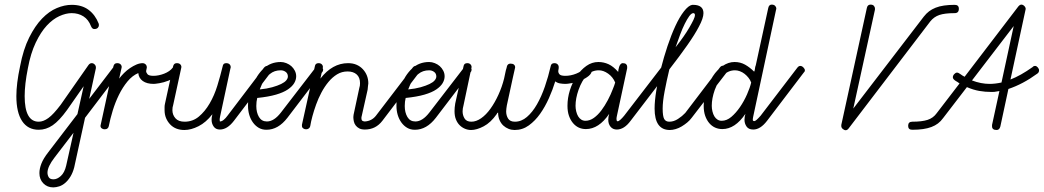

<svg xmlns="http://www.w3.org/2000/svg" viewBox="-20 -571 4528 833"><path d="M408 -469Q409 -466 409 -464Q409 -462 409 -461Q409 -455 404 -450Q399 -445 389 -445Q380 -445 375 -457Q364 -486 342 -500Q320 -514 291 -514Q266 -514 237.5 -501Q209 -488 183 -460Q157 -432 135 -386Q113 -340 101 -275Q87 -205 87 -154Q87 -43 148 -43Q158 -43 168.5 -47Q179 -51 190 -59Q201 -67 214 -81Q227 -95 243 -116L364 -289Q370 -297 378 -297Q385 -297 390.5 -291.5Q396 -286 396 -279V-275L367 -142L470 -277Q476 -285 483 -285Q490 -285 496.5 -278.5Q503 -272 503 -266Q503 -260 498 -256L349 -60L302 155Q296 178 286 194.5Q276 211 263.5 222Q251 233 237 237.5Q223 242 211 242Q185 242 168 224.5Q151 207 151 180Q151 161 159.5 139Q168 117 189 90L316 -76L343 -197L271 -94Q237 -47 208.5 -27.5Q180 -8 148 -8Q101 -8 76 -45.5Q51 -83 51 -154Q51 -181 55 -213.5Q59 -246 67 -283Q81 -357 106.5 -408Q132 -459 162.5 -490.5Q193 -522 226.5 -536Q260 -550 291 -550Q335 -550 364 -528.5Q393 -507 408 -469ZM299 5 217 112Q186 152 186 178Q186 189 191.5 198Q197 207 212 207Q228 207 244 192.5Q260 178 267 148Z M472 -283Q475 -297 488 -297Q498 -297 503 -292Q508 -287 508 -280Q508 -279 507.5 -277.5Q507 -276 507 -275L497 -230Q506 -242 518 -254Q530 -266 544 -275.5Q558 -285 572 -291Q586 -297 600 -297Q606 -297 611.5 -292Q617 -287 617 -278Q617 -275 615.5 -270.5Q614 -266 614 -263Q614 -256 620 -249Q626 -242 646 -242Q657 -242 669 -244.5Q681 -247 692.5 -251.5Q704 -256 713.5 -262.5Q723 -269 729 -277Q735 -285 742 -285Q749 -285 755.5 -278.5Q762 -272 762 -266Q762 -251 746.5 -240Q731 -229 710.5 -221Q690 -213 671.5 -210Q653 -207 647 -207Q617 -207 599.5 -219.5Q582 -232 580 -254Q554 -243 533 -217.5Q512 -192 496 -159.5Q480 -127 469 -91Q458 -55 452 -24Q451 -18 446.5 -14Q442 -10 434 -10Q427 -10 421.5 -14Q416 -18 416 -25Q416 -26 416.5 -27.5Q417 -29 417 -30Z M1125 -277Q1132 -285 1139 -285Q1146 -285 1152 -279Q1158 -273 1158 -266Q1158 -260 1154 -256L995 -47Q966 -9 934 -9Q916 -9 907 -22Q898 -35 898 -51Q898 -55 898.5 -60.5Q899 -66 901 -73V-75Q874 -40 841.5 -23.5Q809 -7 780 -7Q761 -7 745.5 -13Q730 -19 718.5 -31Q707 -43 700.5 -58.5Q694 -74 694 -93Q694 -100 694 -107Q694 -114 696 -122L731 -283Q734 -297 747 -297Q757 -297 762 -292Q767 -287 767 -280Q767 -279 766.5 -277.5Q766 -276 766 -275L731 -114Q728 -106 728 -93Q728 -73 741 -58Q754 -43 781 -43Q816 -43 842.5 -65Q869 -87 889.5 -122Q910 -157 923 -199.5Q936 -242 946 -283Q948 -297 961 -297Q971 -297 976 -292Q981 -287 981 -279Q981 -278 980 -275Q979 -272 979 -271L935 -66Q933 -57 933 -51Q933 -48 934 -44Q942 -44 950.5 -51Q959 -58 967 -69Z M1350 -279Q1356 -287 1363 -287Q1369 -287 1375.5 -280.5Q1382 -274 1382 -269Q1382 -262 1378 -258L1227 -60Q1187 -8 1136 -8Q1117 -8 1102.5 -16.5Q1088 -25 1077.5 -39.5Q1067 -54 1061.5 -72.5Q1056 -91 1056 -112Q1056 -141 1062 -161Q1068 -181 1072 -193Q1093 -245 1123.5 -273.5Q1154 -302 1198 -302Q1210 -302 1222.5 -297Q1235 -292 1244 -284Q1253 -276 1259 -264.5Q1265 -253 1265 -240Q1265 -225 1256.5 -210.5Q1248 -196 1229 -183Q1210 -170 1177.5 -160.5Q1145 -151 1096 -146Q1092 -130 1092 -111Q1092 -83 1103.5 -63.5Q1115 -44 1138 -44Q1169 -44 1199 -83ZM1151 -250Q1123 -228 1107 -183Q1138 -186 1161 -192.5Q1184 -199 1199.5 -206.5Q1215 -214 1222 -222.5Q1229 -231 1229 -239Q1229 -252 1219.5 -259Q1210 -266 1198 -266Q1170 -266 1151 -250Z M1770 -277Q1776 -285 1783 -285Q1790 -285 1796.5 -279.5Q1803 -274 1803 -266Q1803 -260 1798 -256L1639 -47Q1610 -9 1563 -9Q1548 -9 1538.5 -14Q1529 -19 1523 -27Q1517 -35 1515 -45Q1513 -55 1513 -63Q1513 -69 1514 -73L1539 -190Q1542 -198 1542 -210Q1542 -235 1527.5 -248Q1513 -261 1488 -261Q1463 -261 1442.5 -248.5Q1422 -236 1405 -215.5Q1388 -195 1374.5 -169.5Q1361 -144 1351.5 -117.5Q1342 -91 1335.5 -67Q1329 -43 1326 -24Q1325 -18 1320 -14Q1315 -10 1308 -10Q1301 -10 1295.5 -14Q1290 -18 1290 -25Q1290 -26 1290 -27.5Q1290 -29 1290 -30L1346 -283Q1348 -297 1362 -297Q1371 -297 1376 -292Q1381 -287 1381 -280Q1381 -279 1380.5 -277.5Q1380 -276 1380 -275L1370 -230Q1422 -297 1490 -297Q1511 -297 1527 -290Q1543 -283 1554.5 -270.5Q1566 -258 1572 -242.5Q1578 -227 1578 -209Q1577 -204 1576.5 -197.5Q1576 -191 1575 -182L1549 -66Q1548 -64 1548 -59Q1548 -49 1553 -46.5Q1558 -44 1563 -44Q1593 -46 1611 -69Z M1994 -279Q2000 -287 2007 -287Q2013 -287 2019.5 -280.5Q2026 -274 2026 -269Q2026 -262 2022 -258L1871 -60Q1831 -8 1780 -8Q1761 -8 1746.5 -16.5Q1732 -25 1721.5 -39.5Q1711 -54 1705.5 -72.5Q1700 -91 1700 -112Q1700 -141 1706 -161Q1712 -181 1716 -193Q1737 -245 1767.5 -273.5Q1798 -302 1842 -302Q1854 -302 1866.5 -297Q1879 -292 1888 -284Q1897 -276 1903 -264.5Q1909 -253 1909 -240Q1909 -225 1900.5 -210.5Q1892 -196 1873 -183Q1854 -170 1821.5 -160.5Q1789 -151 1740 -146Q1736 -130 1736 -111Q1736 -83 1747.5 -63.5Q1759 -44 1782 -44Q1813 -44 1843 -83ZM1795 -250Q1767 -228 1751 -183Q1782 -186 1805 -192.5Q1828 -199 1843.5 -206.5Q1859 -214 1866 -222.5Q1873 -231 1873 -239Q1873 -252 1863.5 -259Q1854 -266 1842 -266Q1814 -266 1795 -250Z M1991 -283Q1993 -297 2007 -297Q2016 -297 2021 -292Q2026 -287 2026 -280Q2026 -279 2025.5 -277.5Q2025 -276 2025 -275L1991 -114Q1989 -107 1988 -100.5Q1987 -94 1987 -88Q1987 -71 1995.5 -57Q2004 -43 2025 -43Q2046 -43 2067.5 -58Q2089 -73 2108 -99.5Q2127 -126 2142.5 -160Q2158 -194 2167 -230Q2170 -242 2172 -253.5Q2174 -265 2178 -277L2179 -282Q2182 -295 2195 -295Q2205 -295 2210 -290.5Q2215 -286 2215 -279Q2215 -278 2214.5 -276.5Q2214 -275 2214 -274L2205 -234L2179 -114Q2178 -107 2177 -100.5Q2176 -94 2176 -88Q2176 -70 2184.5 -56.5Q2193 -43 2214 -43Q2242 -43 2266 -63.5Q2290 -84 2309.5 -118Q2329 -152 2344 -195.5Q2359 -239 2369 -283Q2371 -297 2385 -297Q2394 -297 2399 -292Q2404 -287 2404 -280Q2404 -273 2403 -269.5Q2402 -266 2402 -263Q2402 -254 2408 -248Q2414 -242 2433 -242Q2456 -242 2480 -251.5Q2504 -261 2516 -277Q2523 -285 2529 -285Q2536 -285 2542 -279Q2548 -273 2548 -267Q2548 -253 2534 -241.5Q2520 -230 2500 -222Q2480 -214 2461 -210.5Q2442 -207 2434 -207Q2422 -207 2410 -209Q2398 -211 2389 -218Q2378 -182 2361.5 -145Q2345 -108 2323.5 -77.5Q2302 -47 2274.5 -27Q2247 -7 2213 -7Q2199 -7 2186.5 -12Q2174 -17 2164 -26Q2154 -35 2147.5 -49.5Q2141 -64 2141 -83Q2140 -83 2139 -81.5Q2138 -80 2137 -80L2135 -76Q2109 -39 2078.5 -23Q2048 -7 2024 -7Q2010 -7 1997 -12.5Q1984 -18 1974 -28Q1964 -38 1958 -53Q1952 -68 1952 -89Q1952 -104 1955 -122Z M2848 -277Q2855 -285 2861 -285Q2867 -285 2874 -279Q2881 -273 2881 -266Q2881 -260 2876 -256L2716 -47Q2688 -9 2656 -9Q2639 -9 2629 -21Q2619 -33 2619 -51Q2619 -64 2623 -77Q2578 -11 2522 -11Q2505 -11 2491 -17.5Q2477 -24 2466 -37Q2455 -50 2448.5 -68.5Q2442 -87 2442 -112Q2442 -146 2452.5 -179.5Q2463 -213 2481.5 -240.5Q2500 -268 2524 -285Q2548 -302 2576 -302Q2599 -302 2620 -292.5Q2641 -283 2662 -259Q2662 -262 2663 -268Q2664 -274 2666 -280.5Q2668 -287 2672 -292Q2676 -297 2682 -297Q2692 -297 2696.5 -292.5Q2701 -288 2701 -282Q2701 -276 2701 -275L2656 -66Q2654 -58 2655 -51Q2655 -46 2659 -45Q2663 -44 2671 -51Q2679 -58 2688 -69ZM2639 -185Q2643 -195 2645 -200.5Q2647 -206 2649 -213Q2639 -237 2618.5 -251.5Q2598 -266 2578 -266Q2548 -266 2526.5 -244.5Q2505 -223 2490 -181Q2477 -144 2477 -112Q2477 -100 2480 -87.5Q2483 -75 2488.5 -66Q2494 -57 2502 -52Q2510 -47 2520 -47Q2539 -47 2556.5 -59.5Q2574 -72 2589 -92Q2604 -112 2617 -136.5Q2630 -161 2639 -185Z M2911 -366Q2930 -390 2945 -411.5Q2960 -433 2971 -452Q2982 -471 2988.5 -484.5Q2995 -498 2995 -506Q2995 -514 2987 -514Q2979 -513 2970 -500.5Q2961 -488 2951 -468Q2941 -448 2931 -421.5Q2921 -395 2911 -366ZM3012 -455Q2995 -422 2962 -375Q2929 -328 2884 -270Q2872 -220 2863.5 -175Q2855 -130 2855 -100Q2855 -67 2861.5 -55Q2868 -43 2884 -43Q2903 -43 2921.5 -55Q2940 -67 2953 -81L3103 -278Q3109 -286 3117 -286Q3124 -286 3130 -279Q3136 -272 3136 -266Q3136 -261 3132 -256L2981 -60Q2973 -49 2961.5 -39.5Q2950 -30 2937.5 -22.5Q2925 -15 2911.5 -11Q2898 -7 2886 -7Q2820 -7 2820 -100Q2820 -133 2827.5 -179Q2835 -225 2847.5 -274Q2860 -323 2876 -371Q2892 -419 2910 -458Q2928 -497 2947.5 -522Q2967 -547 2983 -550H2989Q3032 -549 3032 -514Q3032 -492 3012 -455Z M3313 -536Q3316 -551 3328 -551Q3338 -551 3343 -545.5Q3348 -540 3348 -535Q3348 -530 3347 -529L3248 -66Q3246 -57 3246 -51Q3246 -46 3252.5 -45.5Q3259 -45 3280 -69L3439 -277Q3445 -285 3452 -285Q3459 -285 3465.5 -278.5Q3472 -272 3472 -266Q3472 -260 3467 -256L3308 -47Q3279 -9 3248 -9Q3228 -9 3219 -22Q3210 -35 3210 -51Q3210 -64 3214 -77Q3169 -11 3114 -11Q3097 -11 3082.5 -17.5Q3068 -24 3057 -37Q3046 -50 3039.5 -68.5Q3033 -87 3033 -112Q3033 -146 3044 -179.5Q3055 -213 3073 -240.5Q3091 -268 3115.5 -285Q3140 -302 3167 -302Q3192 -302 3212.5 -290.5Q3233 -279 3252 -260Q3255 -266 3255.5 -273.5Q3256 -281 3259 -288ZM3239 -213Q3235 -224 3227.5 -233.5Q3220 -243 3210.5 -250.5Q3201 -258 3190 -262Q3179 -266 3169 -266Q3140 -266 3118.5 -244.5Q3097 -223 3081 -181Q3068 -144 3068 -112Q3068 -100 3071 -87.5Q3074 -75 3079.5 -66Q3085 -57 3093 -52Q3101 -47 3111 -47Q3133 -47 3153 -64Q3173 -81 3190.5 -106.5Q3208 -132 3221 -161.5Q3234 -191 3239 -213Z M4122 -550Q4140 -550 4140 -533Q4140 -514 4122 -514Q4079 -514 4055.5 -506Q4032 -498 4016 -478L3662 -14Q3656 -6 3649 -6Q3643 -6 3636.5 -11.5Q3630 -17 3630 -24Q3630 -28 3630 -29L3741 -537Q3744 -551 3757 -551Q3767 -551 3771.5 -545.5Q3776 -540 3776 -535Q3776 -530 3776 -529L3682 -100L3988 -499Q3999 -513 4011 -522Q4023 -531 4039 -537.5Q4055 -544 4076 -547Q4097 -550 4122 -550Z M4122 -223Q4114 -229 4114 -236Q4114 -243 4120 -249.5Q4126 -256 4132 -256Q4138 -256 4146.5 -249.5Q4155 -243 4165 -238L4398 -543Q4405 -551 4411 -551Q4418 -551 4424 -545Q4430 -539 4430 -532L4364 -226Q4408 -243 4460 -280Q4464 -285 4471 -285Q4477 -285 4482.5 -278.5Q4488 -272 4488 -266Q4488 -257 4481 -252Q4418 -206 4355 -185L4320 -22Q4316 -7 4304 -7Q4284 -7 4284 -23Q4284 -28 4284 -29L4316 -176Q4301 -173 4294.5 -172.5Q4288 -172 4283 -172Q4254 -172 4228.5 -176.5Q4203 -181 4175 -193L4072 -59Q4062 -45 4049.5 -35.5Q4037 -26 4021 -20Q4005 -14 3984.5 -11Q3964 -8 3938 -8Q3920 -8 3920 -25Q3920 -43 3938 -43Q3980 -43 4004.5 -51Q4029 -59 4044 -80L4143 -209L4133 -216Q4127 -219 4122 -223ZM4197 -222Q4236 -207 4274 -207Q4285 -207 4298 -208.5Q4311 -210 4325 -213L4378 -458Z"/></svg>

Font: Gruenewald VA
Style: Regular
Weight: 400
Designer: Peter Wiegel
Foundry: Peter Wiegel, nach dem Schriftentwurf von Dr. H. Gr¸newald
Version: Version 0.007